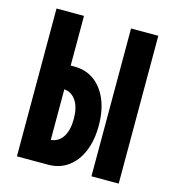

<svg xmlns="http://www.w3.org/2000/svg" viewBox="-104 -782 794 870"><g transform="rotate(15 293.0 -346.5)"><path d="M54.2 0V-693.4H183.1V-460.4H201.2Q253.9 -460.4 293.5 -431.9Q333 -403.3 354.7 -351.6Q376.5 -299.8 376.5 -230Q376.5 -160.6 354.7 -108.9Q333 -57.1 293.5 -28.6Q253.9 0 201.2 0ZM403.8 0V-693.4H531.7V0ZM183.1 -111.3Q219.2 -115.2 239.3 -146.2Q259.3 -177.2 259.3 -230Q259.3 -283.2 239.3 -314.2Q219.2 -345.2 183.1 -349.1Z"/></g></svg>

Font: Cascadia Mono PL
Style: Bold
Weight: 700
Monospace: yes
Designer: Aaron Bell
Foundry: Saja Typeworks
Version: Version 2404.023; ttfautohint (v1.8.4)